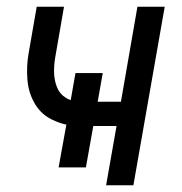

<svg xmlns="http://www.w3.org/2000/svg" viewBox="-20 -550 540 570"><path d="M295 0 326 -176H257L235 -53H154L177 -180Q158 -184 141 -192Q105 -207 85 -239.5Q65 -272 61.5 -312Q58 -352 65 -392L89 -530H170L144 -380Q140 -357 140.5 -334.5Q141 -312 149 -291.5Q157 -271 175 -260Q182 -255 190 -253L204 -333H285L270 -248H339L388 -530H469L376 0Z"/></svg>

Font: Iosevka SS08
Style: Italic
Weight: 400
Italic angle: -10°
Monospace: yes
Designer: Belleve Invis
Foundry: Belleve Invis
Version: 2.1.0; ttfautohint (v1.8.2)